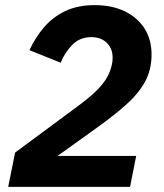

<svg xmlns="http://www.w3.org/2000/svg" viewBox="-20 -730 640 750"><path d="M512 -121 488 0H12L39 -134L289 -319Q332 -351 358.5 -377.5Q385 -404 398.5 -428.5Q412 -453 417 -478Q419 -486 419.5 -492Q420 -498 420 -505Q420 -529 409.5 -547Q399 -565 380.5 -575Q362 -585 337 -585Q292 -585 262.5 -555Q233 -525 217 -485L95 -534Q118 -584 152.5 -624Q187 -664 235.5 -687Q284 -710 349 -710Q418 -710 468 -685.5Q518 -661 545 -618Q572 -575 572 -517Q572 -457 546 -410Q520 -363 472 -320.5Q424 -278 357 -230L205 -121Z"/></svg>

Font: IBM Plex Sans
Style: Italic
Weight: 400
Italic angle: -11.31°
Designer: Mike Abbink, Paul van der Laan, Pieter van Rosmalen
Foundry: Bold Monday
Version: Version 3.201